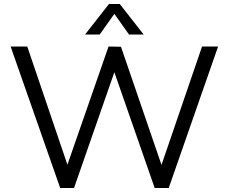

<svg xmlns="http://www.w3.org/2000/svg" viewBox="-20 -937 1141 957"><path d="M987 -705H1067L821 0H751L550 -577L349 0H280L33 -705H116L316 -116L521 -705L583 -704L785 -115ZM477 -765H404L523 -917H577L696 -765H623L550 -868Z"/></svg>

Font: wassup Sans
Style: Regular
Weight: 400
Version: Version 2.001